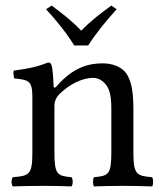

<svg xmlns="http://www.w3.org/2000/svg" viewBox="-20 -666 582 688"><path d="M246 -503H296C325 -549 363 -594 398 -633L379 -646C342 -619 308 -594 271 -556C237 -592 204 -617 165 -646L145 -633C180 -595 217 -550 246 -503ZM184 -358C177.9 -351 172.3 -348.6 172 -358C171 -385 168.7 -423.7 164 -434C161.9 -438.6 160 -442 152 -442C124 -431 98 -422 29 -413C27 -407 29 -391 31 -385C85 -380 96 -375 96 -317V-122C96 -40 86 -36 26 -31C20 -25 20 -4 26 2C56 1 96 0 136 0C176 0 206 1 236 2C242 -4 242 -25 236 -31C185 -36 175 -40 175 -122V-286C175 -307 184 -319 192 -328C230 -365 275 -387 314 -387C334 -387 355 -374 367 -351C377 -331 379 -304 379 -274V-122C379 -40 369 -36 317 -31C312 -25 312 -4 317 2C347 1 379 0 419 0C459 0 495 1 525 2C530 -4 530 -25 525 -31C469 -36 458 -40 458 -122V-271C458 -326 454 -374 431 -405C414 -427 383 -439 348 -439C299 -439 243.3 -426 184 -358Z"/></svg>

Font: Libertinus Math
Style: Regular
Weight: 400
Designer: Philipp H. Poll
Foundry: Khaled Hosny
Version: Version 6.2